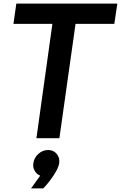

<svg xmlns="http://www.w3.org/2000/svg" viewBox="-20 -770 674 1070"><path d="M617 -637H401L311 0H183L272 -637H55L71 -750H634ZM204 209Q184 201 173 181.5Q162 162 166 139Q170 109 194 87.5Q218 66 248 66Q278 66 296 87.5Q314 109 310 139Q306 166 279 207Q252 248 221 280H153Z"/></svg>

Font: Oakes Grotesk
Style: Bold Italic
Weight: 600
Italic angle: -8°
Designer: Samuel Oakes
Foundry: Samuel Oakes
Version: Version 1.000;PS 001.000;hotconv 1.0.88;makeotf.lib2.5.64775